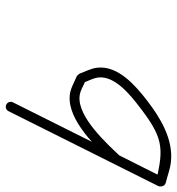

<svg xmlns="http://www.w3.org/2000/svg" viewBox="7 -607 627 681"><g transform="rotate(90 320.5 -266.5)"><path d="M627.8 -541C627.8 -541 627.8 -541 627.8 -541C603 -547.1 579.8 -556.5 553.9 -559.3C473.6 -567.8 398 -521.9 337 -474.9C284.7 -434.5 211.3 -371.9 220.2 -297.5C222.9 -274.8 233.7 -256 241.2 -235.1C241.6 -234.1 243.6 -231.7 245.8 -229.4C248 -227.2 250.4 -225 251.4 -224.7C274 -216 292.6 -202.8 318.1 -200.4C407.2 -192 504.1 -296.7 558.4 -354C558.5 -354.1 559.2 -355 559.9 -356C560.6 -357 561.3 -358 561.3 -358.1C587.3 -409.8 613.3 -461.5 639.3 -513.1C644.5 -523.5 639.3 -532.7 631.5 -536.6C623.7 -540.5 613.2 -539.2 608 -528.8C519.7 -352.2 431.4 -175.5 343 1.2C338.7 9.8 342.2 20.3 350.9 24.7C359.5 29 370 25.5 374.3 16.8C462.7 -159.8 551 -336.5 639.3 -513.2C644.5 -523.6 639.3 -532.7 631.5 -536.6C623.7 -540.6 613.3 -539.3 608 -528.9C582 -477.2 556 -425.5 530 -373.9C530 -373.8 530.8 -374.8 531.5 -375.9C532.3 -377 533.1 -378.1 533 -378C488.9 -331.5 395.4 -228.2 321.5 -235.2C300.2 -237.2 283.3 -249.9 263.9 -257.3C262.9 -257.7 265.7 -254.6 268.6 -251.6C271.5 -248.7 274.5 -245.9 274.2 -246.9C267.6 -265.2 257.3 -282.2 254.9 -301.8C247.8 -360.4 318.4 -416.4 358.4 -447.1C464.5 -528.9 501.7 -535.7 619.5 -507C628.9 -504.7 638.4 -510.5 640.7 -519.9C643 -529.2 637.2 -538.7 627.8 -541Z"/></g></svg>

Font: FRB American Cursive Guidelines
Style: Italic
Weight: 400
Italic angle: -25°
Version: Version 2.0;Modular Font Editor K font №1